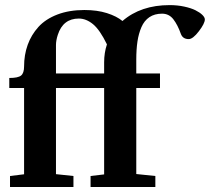

<svg xmlns="http://www.w3.org/2000/svg" viewBox="-20 -747 838 767"><path d="M20 0V-43.9L76.2 -50.8V-395.5H17.1V-435.5Q52.2 -435.5 64.2 -445.3Q76.2 -455.1 76.2 -481.4Q76.2 -527.8 90.6 -567.9Q105 -607.9 133.5 -639.4Q162.1 -670.9 209.2 -689Q256.3 -707 316.9 -707Q368.2 -707 407.2 -694.6Q446.3 -682.1 469.2 -663.1Q542.5 -726.6 657.7 -726.6Q688.5 -726.6 715.8 -720.7Q743.2 -714.8 760.7 -706.1Q778.3 -697.3 788.3 -687.5Q798.3 -677.7 798.3 -669.4Q798.3 -653.3 774.4 -622.1Q750.5 -590.8 733.9 -590.8Q710.4 -590.8 702.6 -611.3Q689.9 -647.5 672.6 -669.9Q655.3 -692.4 627.4 -692.4Q597.7 -692.4 576.9 -678.5Q556.2 -664.6 544.9 -638.4Q533.7 -612.3 529.1 -581.1Q524.4 -549.8 524.4 -508.8V-453.6H619.1V-395.5H524.4V-51.8L600.6 -43.9V0H341.8V-43.9L396 -50.3V-395.5H203.6V-51.3L273.4 -43.9V0ZM203.6 -566.9V-453.6H396V-498Q396 -536.1 407.2 -569.8Q378.9 -627.9 351.6 -650.4Q324.2 -672.9 294.9 -672.9Q231.9 -672.9 210.9 -607.9Q203.6 -585.4 203.6 -566.9Z"/></svg>

Font: Elstob 6pt
Style: Bold
Weight: 700
Designer: Peter S. Baker
Version: Version 1.015